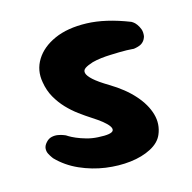

<svg xmlns="http://www.w3.org/2000/svg" viewBox="-81 -580 662 663"><g transform="rotate(-15 250.0 -248.0)"><path d="M221 -109Q270 -106 275.5 -118.5Q281 -131 250 -156Q236 -167 216.5 -179.5Q197 -192 176 -207.5Q155 -223 136.5 -242.5Q118 -262 104 -286.5Q90 -311 85 -342Q77 -386 99.5 -422.5Q122 -459 169 -480Q216 -501 283.5 -499Q351 -497 435 -464Q435 -464 440.5 -460.5Q446 -457 452 -449Q458 -441 462 -430.5Q466 -420 464 -405Q461 -394 454.5 -387Q448 -380 439.5 -377Q431 -374 425 -373Q419 -372 419 -372Q419 -372 412 -372.5Q405 -373 393.5 -373.5Q382 -374 367 -373.5Q352 -373 335.5 -372.5Q319 -372 302 -370Q285 -368 270 -364Q251 -358 241.5 -351.5Q232 -345 234.5 -334.5Q237 -324 253.5 -309Q270 -294 305 -273Q355 -243 386.5 -207.5Q418 -172 428.5 -135Q439 -98 424 -63Q413 -37 381.5 -20.5Q350 -4 307.5 1Q265 6 218.5 -0.5Q172 -7 128 -26.5Q84 -46 52 -79Q52 -79 48 -84.5Q44 -90 39.5 -98.5Q35 -107 35.5 -117.5Q36 -128 46 -139Q55 -149 66.5 -151.5Q78 -154 89 -152Q100 -150 107.5 -147Q115 -144 115 -144Q115 -144 123 -139Q131 -134 146 -127.5Q161 -121 180.5 -115.5Q200 -110 221 -109Z"/></g></svg>

Font: Sour Gummy Black
Style: Bold
Weight: 700
Version: Version 1.000